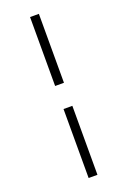

<svg xmlns="http://www.w3.org/2000/svg" viewBox="-175 -792 695 1047"><g transform="rotate(-20 172.5 -269.0)"><path d="M198.2 -335.9H147V-735.8H198.2ZM198.2 198.2H147V-202.1H198.2Z"/></g></svg>

Font: Veleka
Style: Bold
Weight: 700
Designer: Stefan Peev, Context Ltd, 2016; SIL International, 1997-2014.
Foundry: Stefan Peev, Context Ltd, 2016
Version: Version 1.000